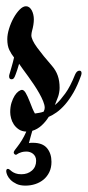

<svg xmlns="http://www.w3.org/2000/svg" viewBox="-31 -410 280 611"><path d="M132.8 105Q132.8 123.5 126 137.7Q119.1 151.9 107.7 161.4Q96.2 170.9 81.3 175.8Q66.4 180.7 49.8 180.7Q33.2 180.7 21.7 175.3Q10.3 169.9 2.9 162.6Q-4.4 155.3 -7.8 147.5Q-11.2 139.6 -11.2 134.8Q-11.2 127.4 -5.9 127.4Q-2.9 127.4 0 130.1Q2.9 132.8 7.3 136Q11.7 139.2 18.8 141.8Q25.9 144.5 37.1 144.5Q57.1 144.5 70.6 132.8Q84 121.1 84 101.6Q84 93.8 81.1 88.1Q78.1 82.5 73.7 79.1Q69.3 75.7 64 74Q58.6 72.3 53.7 72.3Q44.4 72.3 38.6 74Q32.7 75.7 29.1 77.4Q25.4 79.1 23.4 80.8Q21.5 82.5 19.5 82.5Q17.1 82.5 14.9 80.3Q12.7 78.1 12.7 75.2Q12.7 72.3 16.1 67.6Q19.5 63 25.4 55.4Q31.2 47.9 38.3 36.6Q45.4 25.4 52.7 8.8Q38.6 8.3 28.8 1.7Q19 -4.9 12.9 -14.2Q6.8 -23.4 4.2 -33.9Q1.5 -44.4 1.5 -53.2Q1.5 -69.8 5.6 -83Q9.8 -96.2 15.6 -105.5Q21.5 -114.7 28.1 -119.4Q34.7 -124 39.1 -124Q44.9 -124 50.8 -114.3Q56.6 -104.5 63.5 -86.9Q73.2 -60.5 80.1 -48.8Q87.4 -49.8 94.2 -51Q101.1 -52.2 107.9 -54.7Q111.3 -61.5 111.3 -66.9Q111.3 -75.7 106.4 -87.6Q101.6 -99.6 94 -113Q86.4 -126.5 77.1 -140.4Q67.9 -154.3 58.8 -166.7Q49.8 -179.2 42 -189.7Q34.2 -200.2 29.8 -207Q26.4 -195.8 23.9 -187.7Q21.5 -179.7 19 -173.8Q15.6 -164.1 12.9 -160.9Q10.3 -157.7 5.9 -157.7Q-2 -157.7 -2 -167Q-2 -170.4 -1 -173.3Q2.9 -186 5.6 -196Q8.3 -206.1 10.3 -212.9Q12.2 -221.2 13.7 -227.1Q5.4 -237.3 -1.2 -250.7Q-7.8 -264.2 -7.8 -285.2Q-7.8 -300.3 -2.2 -318.6Q3.4 -336.9 12.2 -352.8Q21 -368.7 31.5 -379.4Q42 -390.1 51.8 -390.1Q57.6 -390.1 62.3 -386.5Q66.9 -382.8 70.1 -377Q73.2 -371.1 75 -363.5Q76.7 -356 76.7 -348.6Q76.7 -332 70.8 -311Q70.3 -309.1 69.6 -305.4Q68.8 -301.8 68.8 -297.9Q68.8 -283.7 87.4 -258.3Q106 -232.9 133.8 -201.2Q147 -186 152.8 -169.2Q158.7 -152.3 158.7 -130.4Q158.7 -123.5 157.2 -115.5Q155.8 -107.4 153.8 -102.1L143.6 -75.7L150.4 -81.5Q160.6 -90.8 176.5 -112.3Q192.4 -133.8 208 -172.9Q213.4 -185.1 221.7 -185.1Q228.5 -185.1 228.5 -177.2Q228.5 -174.3 227.1 -169.9Q215.8 -138.2 202.9 -115.7Q189.9 -93.3 176.3 -77.6Q162.6 -62 149.2 -52.5Q135.7 -43 124 -38.1Q114.3 -22.5 101.1 -10.5Q87.9 1.5 71.8 6.3Q69.8 13.2 67.1 22.7Q64.5 32.2 61 45.4Q64.5 44.4 67.6 44.4Q70.8 44.4 73.7 44.4Q104.5 44.4 118.7 61.5Q132.8 78.6 132.8 105Z"/></svg>

Font: Engagement
Style: Regular
Weight: 400
Designer: Astigmatic (AOETI)
Foundry: Astigmatic (AOETI)
Version: Version 1.000